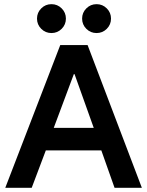

<svg xmlns="http://www.w3.org/2000/svg" viewBox="-20 -888 696 908"><path d="M5 0 265 -675H394.2L650.8 0H521.7L459.2 -176.7H196.7L130 0ZM234.2 -283.3H423.3L332.5 -537.5H329.2ZM436.7 -731.7Q408.3 -731.7 388.3 -751.7Q368.3 -771.7 368.3 -800Q368.3 -828.3 388.3 -848.3Q408.3 -868.3 436.7 -868.3Q465 -868.3 485 -848.3Q505 -828.3 505 -800Q505 -771.7 485 -751.7Q465 -731.7 436.7 -731.7ZM223.3 -731.7Q195 -731.7 175 -751.7Q155 -771.7 155 -800Q155 -828.3 175 -848.3Q195 -868.3 223.3 -868.3Q251.7 -868.3 271.7 -848.3Q291.7 -828.3 291.7 -800Q291.7 -771.7 271.7 -751.7Q251.7 -731.7 223.3 -731.7Z"/></svg>

Font: Funnel Sans Light SemiBold
Style: Regular
Weight: 600
Version: Version 1.000